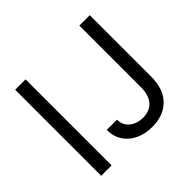

<svg xmlns="http://www.w3.org/2000/svg" viewBox="-171 -933 1148 1148"><g transform="rotate(-45 403.5 -358.5)"><path d="M176.1 -727.3V0H88.1V-727.3ZM630.7 -727.3H718.8V-207.4Q718.8 -102.6 662.5 -46.3Q606.2 9.9 511.4 9.9Q451.7 9.9 405.2 -11.9Q358.7 -33.7 332 -74.2Q305.4 -114.7 305.4 -170.5H392Q392 -124.3 425.8 -96.2Q459.5 -68.2 511.4 -68.2Q568.5 -68.2 599.6 -103.9Q630.7 -139.6 630.7 -207.4Z"/></g></svg>

Font: Inter UI
Style: Regular
Weight: 400
Designer: Rasmus Andersson
Foundry: rsms
Version: 3.2;8d6f07862